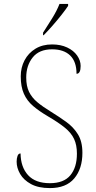

<svg xmlns="http://www.w3.org/2000/svg" viewBox="-20 -951 490 981"><path d="M235 10Q176 10 138.5 -10.5Q101 -31 83 -62Q65 -93 65 -125Q65 -141 69.5 -154Q74 -167 85 -167Q86 -97 123.5 -56Q161 -15 235 -15Q306 -15 339.5 -55.5Q373 -96 373 -166Q373 -210 358.5 -241Q344 -272 311.5 -298.5Q279 -325 226 -356Q180 -383 149 -409.5Q118 -436 102 -472Q86 -508 86 -561Q86 -606 105.5 -643Q125 -680 161 -702Q197 -724 246 -724Q290 -724 323 -708.5Q356 -693 374 -667.5Q392 -642 392 -614Q392 -574 371 -574Q371 -636 338.5 -667.5Q306 -699 246 -699Q180 -699 147 -657.5Q114 -616 114 -555Q114 -511 128.5 -481.5Q143 -452 170.5 -429Q198 -406 239 -381Q281 -355 318 -328.5Q355 -302 378 -265Q401 -228 401 -170Q401 -89 359.5 -39.5Q318 10 235 10ZM200 -784Q222 -818 246.5 -857.5Q271 -897 284 -931H328V-921Q317 -904 295 -876Q273 -848 248 -819.5Q223 -791 203 -771H200Z"/></svg>

Font: Noto Serif Tamil SemiCondensed Thin
Style: Italic
Weight: 100
Width: 4
Italic angle: -12°
Designer: Indian Type Foundry, Tom Grace, and the Monotype Design Team
Foundry: Monotype Imaging Inc.
Version: Version 2.003; ttfautohint (v1.8.4.7-5d5b)